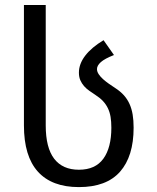

<svg xmlns="http://www.w3.org/2000/svg" viewBox="-20 -763 642 783"><path d="M301.8 0Q191.4 0 134.5 -63Q77.6 -126 77.6 -251.5V-742.7H166.5V-251.5Q166.5 -160.6 200.9 -115.7Q235.4 -70.8 301.8 -70.8Q368.7 -70.8 401.4 -115.7Q434.1 -160.6 434.1 -242.2Q434.1 -267.1 430.9 -286.4Q427.7 -305.7 419.9 -321.8Q412.1 -337.9 399.7 -351.1Q387.2 -364.3 368.2 -376.5Q356.4 -384.3 344.5 -392.6Q332.5 -400.9 323 -411.6Q313.5 -422.4 307.6 -435.8Q301.8 -449.2 301.8 -466.8Q301.8 -502.4 327.6 -536.1Q353.5 -569.8 402.3 -599.1L444.8 -538.6Q407.2 -523.9 391.4 -509.8Q375.5 -495.6 375.5 -481.4Q375.5 -470.7 382.6 -460.2Q389.6 -449.7 400.6 -439.9Q411.6 -430.2 424.8 -420.9Q438 -411.6 450.2 -403.8Q471.2 -390.1 485.4 -374.3Q499.5 -358.4 508.3 -338.9Q517.1 -319.3 521 -295.7Q524.9 -272 524.9 -242.2Q524.9 -125.5 469.5 -62.7Q414.1 0 301.8 0Z"/></svg>

Font: Hack
Style: Regular
Weight: 400
Monospace: yes
Designer: Christopher Simpkins
Foundry: Christopher Simpkins
Version: Version 2.019; ttfautohint (v1.4.1) -l 4 -r 80 -G 350 -x 0 -